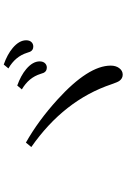

<svg xmlns="http://www.w3.org/2000/svg" viewBox="157 -954 685 1040"><g transform="rotate(-90 500.0 -434.5)"><path d="M247.1 -637.2Q365.7 -570.3 480.5 -465.8Q664.1 -298.8 664.1 -177.7Q664.1 -150.4 650.9 -132.3Q636.7 -112.8 615.2 -112.8Q594.2 -112.8 581.1 -131.3Q574.2 -141.1 563 -173.8Q476.6 -430.7 223.1 -607.9ZM556.2 -684.1Q610.8 -664.6 645.5 -635.3Q687 -600.1 687 -562.5Q687 -541.5 673.8 -530.8Q664.6 -523.9 653.8 -523.9Q633.3 -523.9 625 -541Q623.5 -543.9 619.1 -558.1Q599.6 -621.6 535.2 -659.2ZM669.9 -757.3Q725.1 -737.8 759.8 -708.5Q801.3 -673.3 801.3 -635.7Q801.3 -614.3 788.1 -604Q778.8 -597.2 767.6 -597.2Q747.6 -597.2 739.3 -614.3Q737.8 -617.2 733.4 -631.3Q713.4 -694.8 648.9 -731.9Z"/></g></svg>

Font: BIZ UDMincho
Style: Regular
Weight: 400
Monospace: yes
Designer: TypeBank Co., Ltd.
Foundry: Morisawa Inc.
Version: Version 1.06